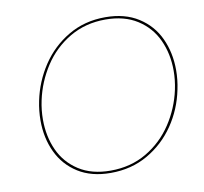

<svg xmlns="http://www.w3.org/2000/svg" viewBox="-76 -745 883 831"><g transform="rotate(-10 366.0 -329.0)"><path d="M85 -271Q85 -314 94 -357Q111 -439 157 -508.5Q203 -578 275 -620.5Q347 -663 438 -663Q524 -663 583.5 -625Q643 -587 672 -524Q701 -461 701 -385Q701 -342 692 -300Q675 -216 628 -147Q581 -78 509 -36.5Q437 5 346 5Q261 5 202.5 -32Q144 -69 114.5 -131.5Q85 -194 85 -271ZM681 -301Q690 -343 690 -384Q690 -458 662 -519Q634 -580 577 -616.5Q520 -653 437 -653Q349 -653 279.5 -612Q210 -571 166 -503.5Q122 -436 105 -357Q96 -315 96 -273Q96 -199 123.5 -138.5Q151 -78 207.5 -41.5Q264 -5 347 -5Q436 -5 505.5 -46Q575 -87 619.5 -154.5Q664 -222 681 -301Z"/></g></svg>

Font: Ysabeau Infant Hairline
Style: Italic
Weight: 100
Italic angle: -12°
Designer: Christian Thalmann (Catharsis Fonts)
Version: Version 0.003